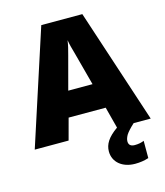

<svg xmlns="http://www.w3.org/2000/svg" viewBox="-148 -819 998 1161"><g transform="rotate(-15 351.0 -238.5)"><path d="M553 240C583 240 611 236 638 227V119C622 126 603 130 580 130C555 130 542 119 542 97C542 84 547 71 555 57C564 43 581 24 607 0H714L478 -717H221L-12 0H200L236 -134H468L503 0C442 43 418 82 418 127C418 194 473 240 553 240ZM428 -292H276L331 -498C341 -536 346 -553 351 -588C357 -552 362 -539 373 -498Z"/></g></svg>

Font: Frost ExtraBold
Style: Regular
Weight: 800
Designer: Lee Frost
Foundry: Lee Frost for Ice Communication Norge AS
Version: Version 2.011;hotconv 1.0.107;makeotfexe 2.5.65593